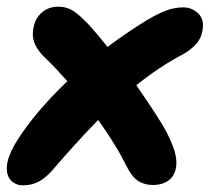

<svg xmlns="http://www.w3.org/2000/svg" viewBox="-26 -539 627 575"><path d="M43 16Q21 16 7 1.5Q-7 -13 -5.5 -40Q-4 -67 18 -106Q36 -137 65 -174.5Q94 -212 131.5 -251.5Q169 -291 214 -331Q259 -371 309 -408Q359 -445 413 -478Q438 -493 457 -501.5Q476 -510 492 -513.5Q508 -517 523 -517Q548 -517 567.5 -499Q587 -481 580 -445Q575 -421 559.5 -405Q544 -389 523 -377Q451 -339 384.5 -285.5Q318 -232 258 -169.5Q198 -107 142 -42Q116 -10 93.5 3Q71 16 43 16ZM432 15Q407 15 388 3Q369 -9 352 -43Q333 -82 304.5 -126Q276 -170 243 -213.5Q210 -257 176 -295.5Q142 -334 112 -363Q90 -383 79.5 -405Q69 -427 74 -455Q78 -476 88.5 -490Q99 -504 114 -511.5Q129 -519 149 -519Q169 -519 186 -510.5Q203 -502 227 -478Q244 -462 270 -430.5Q296 -399 326 -360.5Q356 -322 384.5 -280.5Q413 -239 437 -202.5Q461 -166 475 -139Q496 -96 500 -73.5Q504 -51 501 -37Q497 -12 478.5 1.5Q460 15 432 15Z"/></svg>

Font: Shantell Sans
Style: Bold Italic
Weight: 700
Italic angle: -11°
Designer: Stephen Nixon, Anya Danilova, Shantell Martin
Foundry: Arrow Type
Version: Version 1.011;[c5ecc13dd]